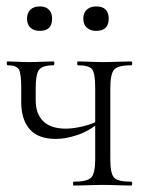

<svg xmlns="http://www.w3.org/2000/svg" viewBox="-20 -577 460 597"><path d="M276 -81V-305Q276 -349 266.5 -361.5Q257 -374 222 -374Q220 -374 220 -380Q220 -386 222 -386Q238 -386 259 -385Q280 -384 301 -384Q324 -384 347.5 -385Q371 -386 388 -386Q391 -386 391 -380Q391 -374 388 -374Q346 -374 334.5 -360Q323 -346 323 -303V-81Q323 -38 334.5 -25Q346 -12 388 -12Q391 -12 391 -6Q391 0 388 0Q370 0 347 -1Q324 -2 301 -2Q276 -2 252 -1Q228 0 209 0Q207 0 207 -6Q207 -12 209 -12Q251 -12 263.5 -25Q276 -38 276 -81ZM91 -303Q91 -293 91 -283Q91 -273 91 -265Q91 -223 114.5 -200Q138 -177 185 -177Q208 -177 239.5 -184.5Q271 -192 294 -207L296 -202Q259 -170 221.5 -157.5Q184 -145 154 -145Q99 -145 72.5 -175Q46 -205 46 -260V-305Q46 -349 38.5 -361.5Q31 -374 4 -374Q1 -374 1 -380Q1 -386 4 -386Q18 -386 35 -385Q52 -384 70 -384Q90 -384 110.5 -385Q131 -386 146 -386Q149 -386 149 -380Q149 -374 146 -374Q112 -374 101.5 -360Q91 -346 91 -303ZM104 -481Q85 -481 74.5 -491Q64 -501 64 -519Q64 -537 74.5 -547Q85 -557 104 -557Q122 -557 132 -547Q142 -537 142 -519Q142 -481 104 -481ZM279 -481Q261 -481 250 -491Q239 -501 239 -519Q239 -537 250 -547Q261 -557 279 -557Q318 -557 318 -519Q318 -481 279 -481Z"/></svg>

Font: Cormorant Light
Style: Regular
Weight: 300
Designer: Christian Thalmann (Catharsis Fonts)
Foundry: Catharsis Fonts
Version: Version 4.000